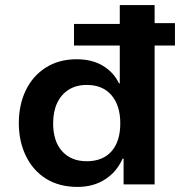

<svg xmlns="http://www.w3.org/2000/svg" viewBox="-20 -725 719 755"><path d="M285 10Q213 10 161.5 -22Q110 -54 82 -111.5Q54 -169 54 -241Q54 -313 81.5 -370Q109 -427 160.5 -459.5Q212 -492 281 -492Q342 -492 384.5 -466.5Q427 -441 448 -397H451V-546H271V-631H451V-705H588V-634H668V-546H588V0H466V-101H462Q439 -49 393 -19.5Q347 10 285 10ZM321 -91Q384 -91 418.5 -130Q453 -169 453 -240Q453 -310 418.5 -350.5Q384 -391 321 -391Q280 -391 250.5 -372.5Q221 -354 205 -320.5Q189 -287 189 -240Q189 -169 224.5 -130Q260 -91 321 -91Z"/></svg>

Font: Nunito Sans 7pt
Style: Bold
Weight: 700
Designer: Vernon Adams
Foundry: Vernon Adams
Version: Version 3.101;gftools[0.9.27]